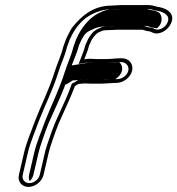

<svg xmlns="http://www.w3.org/2000/svg" viewBox="-20 -708 698 756"><path d="M430.2 -381.5H437.7C465.9 -381.5 494.1 -403.2 500.2 -429.5C506.2 -455.6 488.6 -478.5 460.1 -478.5H452.6C437.2 -478.5 415.5 -475.5 400.4 -475.5H361.8C342.7 -475.5 334.4 -478.4 311.9 -474.6C318 -490.1 326.2 -510.2 330.7 -528.7L340.9 -551.1C348.6 -563.4 360.9 -578.6 370.3 -581.2L382.8 -587C384.7 -587.7 391.9 -589 397.7 -589C410.9 -589 431.6 -591 442.1 -591H540.8C545 -589.7 552.7 -587.4 557.3 -586.1L570.8 -584H571.3C571.3 -584 575.4 -582.1 578.5 -580.7C604.4 -567.1 635.5 -587.2 647.8 -606.1C676.4 -650 641.1 -673.6 607.8 -679.9L596.7 -681.8C588.4 -684.8 575.9 -688 563.3 -688H468.1C455.9 -688.9 431.8 -686 420.1 -686C348.4 -686 303.5 -647.3 267.4 -603.6C260.2 -594.9 254.8 -583.9 249.9 -574.4L240.1 -554.3C238.3 -549.5 236.3 -544.1 234.3 -538.1L228.5 -522L228.4 -521.6C221 -489.6 205.8 -459.6 195.2 -425.3C173.3 -354.4 143.2 -297.7 117.1 -229.9C102.9 -189.3 84.7 -150.3 74.2 -104.6L54.5 -19.5C48.5 6.6 65.4 28 92 28C118.7 28 145.5 6.5 151.5 -19.6L171.3 -105C173 -112.7 175.1 -120.4 177.5 -127.9C191.1 -168.7 205.3 -212.2 223.5 -249.7C241.3 -289 257.8 -324.4 273.7 -365.7L273.9 -366.2C274.9 -370.8 285.8 -375.1 289.6 -377.6C297.5 -377.9 306.7 -379.4 313.5 -379.5C320 -378.9 329.5 -378.5 339.4 -378.5H378C391.2 -378.5 405.2 -380.5 416 -380.5H416.7C420.9 -381.1 425.3 -381.5 430.2 -381.5ZM381.5 -393.5H342.9C332.9 -393.5 323.8 -393.9 317.5 -394.5L316.7 -394.5C306 -394.3 296.9 -392.8 287.6 -392.3C278.7 -386.5 271.6 -382.6 262.8 -378.6C247.8 -333.7 228.8 -295.4 209.7 -253.2C190.9 -214.5 176.5 -170.2 162.9 -129.3C160.3 -121.1 158.1 -113.2 156.3 -105L136.5 -19.6C132.5 -2 114.1 13 95.5 13C76.9 13 65.5 -2 69.5 -19.5L89.2 -104.6C99.2 -148.1 117.1 -186.7 131.5 -227.9C156.8 -293.8 187.4 -351.5 209.9 -424.1C219.9 -456.3 235.4 -487.6 243.3 -521.1L248.8 -536.3C250.7 -541.9 253.1 -548.5 254.2 -551.4L263.4 -570.4C282.2 -606.3 308.5 -635 340.2 -650.9C361.5 -661.9 385.5 -671 416.6 -671C430.3 -671 454.3 -673.7 464.1 -673H559.9C570.5 -673 582 -669.9 589.8 -667.2L601.8 -665.1C627 -660.3 656.6 -644.5 635.4 -611.9C626.7 -598.7 605.2 -585.2 587.8 -594.3C582.7 -596.7 580.8 -597.6 578.9 -598.4L563.7 -600.9C558.1 -602.4 551.1 -604.5 546.5 -606H445.6C433.7 -606 413.2 -604 401.1 -604C392.4 -604 385.9 -602.9 379.8 -600.7L368.1 -595.3C345.5 -586.3 336 -569.1 327.6 -555.5L316.1 -530.5L315.7 -528.9C311.4 -511.2 304.2 -493.7 297.7 -477L289.5 -456.2L311.1 -459.8C331.1 -463.2 337 -460.5 358.4 -460.5H397C413.7 -460.5 435.4 -463.5 449.1 -463.5H456.7C477.2 -463.5 489.2 -446.8 485.2 -429.5C481.2 -412.3 461.9 -396.5 441.2 -396.5H433.7C416.5 -396.5 397.5 -393.5 381.5 -393.5ZM342.9 -393.5H381.5C385.7 -393.5 419.1 -396.5 433.7 -396.5C442.5 -400.8 456.5 -413.7 460.2 -429.5C463.7 -445 456.4 -458.7 449 -463.5C444.6 -463.4 423.4 -460.5 397 -460.5H358.4C322.2 -460.5 334.6 -462.5 325.9 -461L262.3 -450.2L272.2 -475.5C278.5 -491.5 286.3 -510.6 290.7 -528.8L290.8 -529.4L301.6 -552.8C309.5 -565.5 313.6 -580 342 -590.9L354.3 -596.7C369 -601.8 380 -604 401.1 -604C406.1 -604 425.1 -606 445.6 -606H558.3L568.4 -602.8C571.1 -601.9 574.4 -600.9 579.6 -599.4L598 -596.5C601.6 -599.4 606.2 -604.3 608.9 -608.4C625.7 -634.2 610 -657 604.9 -659.4C600.4 -661.5 592.5 -665.3 587.6 -666.3L572 -669C568.3 -670.3 561.9 -672.4 558.5 -673H460.8L458.5 -673.2C453.1 -673 437.2 -671 416.6 -671C406.2 -671 389.5 -667.1 367.3 -655.7C337.5 -640.7 308 -608.7 289.3 -572.9L279.7 -553.2C278.2 -549.2 276.1 -543.3 274.1 -537.4C272.2 -532.2 270.1 -526.4 268.4 -521.6C260.8 -488.6 245.5 -458.4 235.1 -424.8C212.9 -353.3 182.7 -296.2 156.9 -229.1C142.6 -188.3 124.5 -149.4 114.2 -104.6L94.5 -19.5C92.3 -9.9 93.6 -1.4 97.3 5.2C103.5 -0.9 109.3 -10 111.5 -19.6L131.3 -105C133.1 -112.9 135.2 -120.7 137.7 -128.5C151.2 -169.3 165.5 -213.1 183.9 -251C201.6 -290.1 218 -325.3 233.9 -366.2C234.4 -368.5 235.6 -371.8 236.3 -374.1C244.2 -377.7 246.1 -378.2 255.2 -384.2L266.4 -391.5L288.1 -392.5C288.1 -392.5 305.7 -394.3 320.6 -394.6C327.5 -394 332 -393.5 342.9 -393.5Z"/></svg>

Font: HoneyBee
Style: BlurIt
Weight: 700
Foundry: Cannot Into Space Fonts
Version: Version 0.89